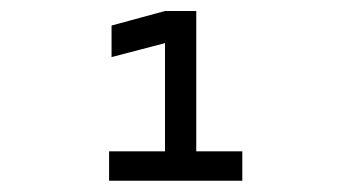

<svg xmlns="http://www.w3.org/2000/svg" viewBox="-20 -713 626 342"><path d="M174.3 -391.1V-443.4H273.9V-636.2L178.7 -611.3V-667.5L273.9 -693.4H329.6V-443.4H411.6V-391.1Z"/></svg>

Font: Cascadia Mono PL Light
Style: Regular
Weight: 300
Monospace: yes
Designer: Aaron Bell
Foundry: Saja Typeworks
Version: Version 2404.023; ttfautohint (v1.8.4)